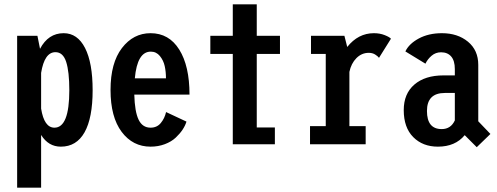

<svg xmlns="http://www.w3.org/2000/svg" viewBox="-20 -665 2290 885"><path d="M59 -500H152.5L164.5 -440Q202.5 -512 273.5 -512Q337 -512 372 -443.8Q407 -375.5 407 -249Q407 -121.5 369.8 -55.2Q332.5 11 260.5 11Q203 11 169.5 -43V200H59ZM235.5 -424.5Q185 -424.5 169.5 -329V-164.5Q183.5 -76.5 231 -76.5Q299.5 -76.5 299.5 -249Q299.5 -335 285 -379.8Q270.5 -424.5 235.5 -424.5Z M839.5 -104.5Q834 -86 821.5 -67.2Q809 -48.5 789.5 -30.2Q770 -12 739.8 -0.5Q709.5 11 674 11Q592 11 540.8 -57.2Q489.5 -125.5 489.5 -250.5Q489.5 -375 542 -443.5Q594.5 -512 674 -512Q759 -512 806.2 -436.5Q853.5 -361 853.5 -229H599Q601 -150.5 618.8 -113.5Q636.5 -76.5 674 -76.5Q703.5 -76.5 721.2 -98Q739 -119.5 745.5 -148.5ZM675 -427Q612.5 -427 601.5 -304H745Q745 -334.5 739.2 -360.5Q733.5 -386.5 717 -406.8Q700.5 -427 675 -427Z M1163.5 -77.5H1247V0H1053V-416.5H949.5V-500H1053V-645H1163.5V-500H1270.5V-416.5H1163.5Z M1590.5 -83.5H1665.5V0H1409V-83.5H1481.5V-416.5H1413.5V-500H1567.5L1580.5 -448.5Q1631 -512 1703.5 -512Q1731 -512 1753.5 -503Q1776 -494 1782 -486.5L1727 -398.5Q1721.5 -406 1709 -413.8Q1696.5 -421.5 1680 -421.5Q1647 -421.5 1622.8 -397Q1598.5 -372.5 1590.5 -333.5Z M2177.5 13.5 2122 -42Q2078.5 11 1998.5 11Q1928.5 11 1884.8 -33Q1841 -77 1841 -157.5Q1841 -233 1890 -275.2Q1939 -317.5 2024.5 -317.5H2076.5V-346.5Q2076.5 -385 2059.8 -404.5Q2043 -424 2013 -424Q1988 -424 1969.5 -408.2Q1951 -392.5 1941 -371.5L1848.5 -428Q1865 -463 1910.2 -487.5Q1955.5 -512 2017 -512Q2089.5 -512 2137 -472.8Q2184.5 -433.5 2184.5 -366V-106L2240.5 -47.5ZM2016 -70Q2058 -70 2076.5 -110V-236.5H2030.5Q1948 -236.5 1948 -153.5Q1948 -70 2016 -70Z"/></svg>

Font: League Mono Condensed Medium
Style: Regular
Weight: 500
Width: 1
Designer: Tyler Finck
Foundry: The League of Moveable Type / Tyler Finck
Version: Version 2.210